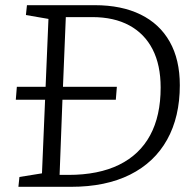

<svg xmlns="http://www.w3.org/2000/svg" viewBox="-20 -721 758 741"><path d="M346 -701Q449 -701 522.5 -665Q596 -629 635 -560Q674 -491 674 -392Q674 -270 625 -182Q576 -94 482 -47Q388 0 254 0H51L55 -38L142 -52L154 -336H41L45 -386H156L167 -648L80 -663L84 -701ZM244 -46Q360 -46 439.5 -85Q519 -124 559.5 -199Q600 -274 600 -383Q600 -470 569 -530.5Q538 -591 479 -623Q420 -655 336 -655H234L223 -386H431L427 -336H221L210 -46Z"/></svg>

Font: Literata Light
Style: Italic
Weight: 300
Italic angle: -2°
Designer: Latin by Veronika Burian and Jose Scaglione. Greek by Irene Vlachou. Cyrillic by Vera Evstafieva
Foundry: TypeTogether
Version: Version 3.103;gftools[0.9.29]